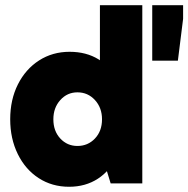

<svg xmlns="http://www.w3.org/2000/svg" viewBox="-20 -701 720 734"><path d="M244 13Q179 13 128 -20Q77 -53 48 -112Q19 -171 19 -245Q19 -320 48.5 -378.5Q78 -437 129.5 -470Q181 -503 246 -503Q310 -503 357 -474Q404 -445 430 -387.5Q456 -330 456 -245Q456 -165 429 -107Q402 -49 354.5 -18Q307 13 244 13ZM276 -143Q316 -143 343 -171.5Q370 -200 370 -245Q370 -289 343 -318.5Q316 -348 276 -348Q237 -348 210.5 -318.5Q184 -289 184 -245Q184 -200 210.5 -171.5Q237 -143 276 -143ZM403 0 362 -134H371V-345H362V-681H524V0ZM680 -681V-629L660 -469H562V-681Z"/></svg>

Font: Gabarito ExtraBold
Style: Regular
Weight: 800
Designer: Leandro Assis / Alvaro Franca / Felipe Casaprima
Foundry: Naipe Foundry
Version: Version 1.000